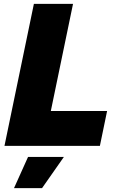

<svg xmlns="http://www.w3.org/2000/svg" viewBox="-20 -749 609 986"><path d="M154 -729H355L241 -179H530L493 0H3ZM124 57H308L196 217H52Z"/></svg>

Font: Mona Sans Black
Style: Italic
Weight: 900
Italic angle: -11.7°
Designer: Deni Anggara
Foundry: GitHub
Version: Version 2.000